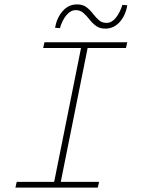

<svg xmlns="http://www.w3.org/2000/svg" viewBox="-20 -852 640 872"><path d="M50 0 56 -26H226L348 -634H176L182 -660H558L552 -634H378L256 -26H430L424 0ZM458 -722Q433 -722 416 -734.5Q399 -747 386 -764Q373 -781 358.5 -793.5Q344 -806 324 -806Q301 -806 282 -783.5Q263 -761 252 -724L230 -726Q238 -771 264.5 -801.5Q291 -832 330 -832Q356 -832 372.5 -819.5Q389 -807 402 -790Q415 -773 429 -760.5Q443 -748 464 -748Q487 -748 505.5 -770.5Q524 -793 536 -830L558 -828Q551 -783 524 -752.5Q497 -722 458 -722Z"/></svg>

Font: Source Code Pro ExtraLight ExtraLight
Style: Italic
Weight: 250
Italic angle: -11°
Monospace: yes
Version: Version 1.016;hotconv 1.0.116;makeotfexe 2.5.65601